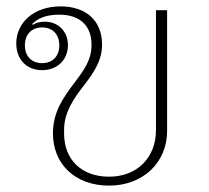

<svg xmlns="http://www.w3.org/2000/svg" viewBox="-20 -570 656 602"><path d="M322 12C427 12 504 -59 504 -160V-538H469V-162C469 -75 409 -16 322 -16C234 -16 181 -71 181 -151V-164C181 -217 211 -261 243 -302C273 -341 300 -379 300 -430C300 -507 248 -550 170 -550C85 -550 31 -498 31 -434C31 -384 63 -350 112 -350C161 -350 193 -384 193 -428C193 -473 161 -502 121 -502C104 -502 91 -498 83 -492L81 -495C97 -510 119 -524 166 -524C227 -524 267 -493 267 -429C267 -383 245 -352 213 -310C180 -266 146 -220 146 -152C146 -55 216 12 322 12ZM112 -372C79 -372 58 -394 58 -428C58 -462 79 -484 112 -484C145 -484 166 -462 166 -428C166 -394 145 -372 112 -372Z"/></svg>

Font: IBM Plex Thai Looped ExtraLight
Style: Regular
Weight: 200
Designer: Mike Abbink, Paul van der Laan, Pieter van Rosmalen, Ben Mitchell, Mark Frömberg
Foundry: Bold Monday
Version: Version 1.0